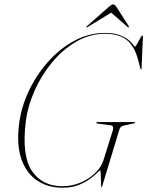

<svg xmlns="http://www.w3.org/2000/svg" viewBox="-20 -868 688 898"><path d="M471 -714Q512.5 -714 538.8 -704.2Q565 -694.5 580 -682Q595 -669.5 602 -659.8Q609 -650 611.5 -650Q614.5 -650 621.5 -663Q628.5 -676 635.8 -689Q643 -702 645 -702Q648.5 -702 648.5 -696.5L642 -547.5Q642 -543 640 -543Q638 -543 636.5 -548L626 -588Q609 -652 572.8 -681Q536.5 -710 471 -710Q400.5 -710 337.2 -673.5Q274 -637 223.8 -576.5Q173.5 -516 141.5 -443.5Q109.5 -371 100.5 -299Q81 -140 129.2 -68.5Q177.5 3 272 3Q316.5 3 356.8 -14Q397 -31 425.5 -59Q454 -87 464 -119L507 -256Q514 -280 498 -282L437 -290Q430 -291 430.5 -294Q430.5 -297 434.5 -297H609.5Q612.5 -297 612.5 -295Q612 -292 606 -291L556 -280Q542.5 -277 538 -261L458 3Q456 9 453.5 9Q453 9 452.8 -3.2Q452.5 -15.5 452 -31.2Q451.5 -47 450.8 -59.2Q450 -71.5 449 -71.5Q446 -71.5 434 -59.2Q422 -47 400 -30.8Q378 -14.5 346.2 -2.2Q314.5 10 271.5 10Q205 10 154.8 -23Q104.5 -56 80.8 -121.8Q57 -187.5 69 -285.5Q78 -363 113.2 -439Q148.5 -515 203.2 -577.2Q258 -639.5 326.8 -676.8Q395.5 -714 471 -714ZM582 -740Q580 -738.5 576.5 -742L500 -809L390.5 -742Q385 -738.5 384 -740Q382 -742 387 -746L488 -835Q495 -841 499.8 -844.2Q504.5 -847.5 509.5 -847.5Q517 -847.5 525 -835L582 -746Q584 -742 582 -740Z"/></svg>

Font: Fraunces 144pt S000 Thin
Style: Italic
Weight: 100
Italic angle: -16°
Version: Version 1.000; ttfautohint (v1.8.3)